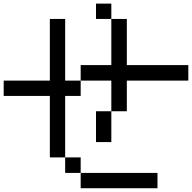

<svg xmlns="http://www.w3.org/2000/svg" viewBox="-20 -879 1040 1040"><path d="M500 -109.4V-276.4H583V-109.4ZM0 -359.4V-442.4H250V-776.4H333V-442.4H417V-526.4H583V-776.4H667V-526.4H1000V-442.4H667V-276.4H583V-442.4H417V-359.4H333V-26.4H250V-359.4ZM583 -776.4H500V-859.4H583ZM417 57.6H333V-26.4H417ZM417 57.6H833V140.6H417Z"/></svg>

Font: KH Dot Kodenmachou 12
Style: Regular
Weight: 400
Designer: Original version for X68000 by Keitarou Hiraki (http://hp.vector.co.jp/authors/VA000874/) / TrueType conversion by Homem
Version: Version 1.00.20150527